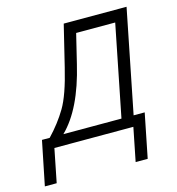

<svg xmlns="http://www.w3.org/2000/svg" viewBox="-150 -617 793 862"><g transform="rotate(-15 246.5 -186.0)"><path d="M431 155.5H375L406 0H39L8 155.5H-47L-5.5 -49.5H30.5Q80.5 -102 114.2 -158.5Q148 -215 177.5 -337.5L224 -528.5H516L420.5 -49.5H472ZM364 -49.5 448.5 -473.5H267L234 -337.5Q187 -140 94 -49.5Z"/></g></svg>

Font: Roberto Sans Light
Style: Italic
Weight: 300
Italic angle: -11°
Designer: Google
Version: Version 1.00;June 11, 2020;FontCreator 12.0.0.2522 64-bit; t